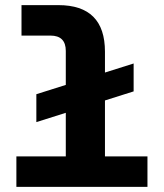

<svg xmlns="http://www.w3.org/2000/svg" viewBox="-20 -730 640 750"><path d="M44 0V-119H237V-531Q237 -591 177 -591H64V-710H208Q390 -710 390 -528V-119H556V0ZM122 -253V-362L502 -482V-373Z"/></svg>

Font: Geist Mono ExtraBold
Style: Regular
Weight: 800
Monospace: yes
Designer: Basement.studio, Andrés Briganti, Mateo Zaragoza
Foundry: Basement.studio, Vercel, Andrés Briganti, Guido Ferreyra, Mateo Zaragoza
Version: Version 1.500; ttfautohint (v1.8.4.7-5d5b)